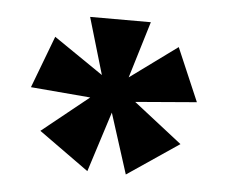

<svg xmlns="http://www.w3.org/2000/svg" viewBox="-34 -738 450 378"><g transform="rotate(5 191.0 -548.5)"><path d="M65 -655 26 -552 144 -542 52 -468 151 -397 189 -516 227 -397 329 -466 233 -541 354 -551 309 -656 216 -588 250 -700H130L163 -588Z"/></g></svg>

Font: Advent Pro Expanded
Style: Bold
Weight: 700
Width: 7
Designer: VivaRado, Andreas Kalpakidis
Foundry: VivaRado, Andreas Kalpakidis
Version: Version 3.000